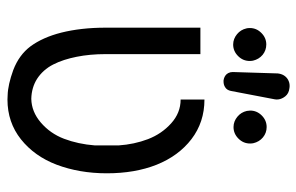

<svg xmlns="http://www.w3.org/2000/svg" viewBox="-166 -646 826 535"><g transform="rotate(90 247.5 -379.0)"><path d="M288.6 -662.6C288.6 -660.2 289.1 -657.2 289.6 -653.3C292 -642.6 297.4 -633.8 305.7 -627C314 -620.1 323.7 -616.2 334.5 -616.2C346.7 -616.2 357.4 -620.6 366.7 -629.9C376 -639.2 380.4 -649.9 380.4 -662.6C380.4 -666.5 379.9 -669.4 379.4 -671.9C377 -682.1 371.6 -691.4 363.3 -698.2C355 -705.1 345.2 -708.5 334.5 -708.5C322.3 -708.5 311.5 -704.1 302.2 -694.8C293 -685.5 288.6 -674.8 288.6 -662.6ZM58.6 -661.6C58.6 -657.2 59.1 -654.3 59.6 -652.3C62 -641.6 67.4 -632.8 75.7 -626C84 -619.1 93.8 -615.2 104.5 -615.2C116.7 -615.2 127.4 -619.6 136.7 -628.9C146 -638.2 150.4 -648.9 150.4 -661.6C150.4 -665.5 149.9 -668.5 149.4 -670.9C147 -681.2 141.6 -690.4 133.3 -697.3C125 -704.1 115.2 -707.5 104.5 -707.5C92.3 -707.5 81.5 -703.1 72.3 -693.8C63 -684.6 58.6 -673.8 58.6 -661.6ZM181.2 -614.3C181.2 -609.4 182.1 -605.5 184.1 -601.6L187 -597.2C191.4 -592.3 197.3 -589.4 204.6 -588.4H207.5C212.9 -588.4 217.8 -589.4 222.7 -592.3C229 -595.7 232.4 -601.6 233.9 -608.9L257.3 -731.4C257.3 -732.9 257.8 -734.9 257.8 -736.3C257.8 -743.7 255.9 -749.5 252.4 -755.4C251.5 -756.8 250.5 -758.3 249 -760.3C243.7 -767.1 235.8 -771 226.1 -772C223.6 -772.5 221.7 -772.5 219.2 -772.5C213.4 -772.5 208 -771 202.6 -768.1C192.4 -762.2 186.5 -752.4 185.1 -739.3ZM257.8 13.7C300.3 13.7 337.4 1 368.7 -23.9C399.9 -48.8 423.8 -82 439.5 -123.5C455.1 -165 463.4 -211.4 463.4 -263.2C463.4 -314.9 455.6 -361.3 439.5 -401.9C423.3 -442.4 399.4 -475.1 368.2 -499C336.9 -522.9 300.3 -535.2 257.8 -535.2V-468.8C282.7 -468.8 304.7 -460 324.2 -442.4C343.8 -424.8 358.4 -403.3 368.2 -377.9C377.9 -352.5 383.8 -324.7 385.7 -295.9V-230C383.3 -198.7 377 -169.9 367.2 -144C357.4 -118.2 342.3 -96.7 321.8 -79.1C301.8 -62 279.8 -53.2 255.9 -52.7C234.9 -53.2 216.3 -58.6 200.2 -68.8C183.6 -79.6 169.9 -94.7 160.2 -113.8C150.4 -132.8 143.6 -154.8 138.7 -179.2C133.8 -203.6 131.3 -230.5 131.3 -259.8V-523.9H57.6V-259.8C57.6 -212.9 62.5 -171.9 71.3 -136.7C80.1 -101.6 93.3 -72.8 109.4 -50.8C125.5 -29.3 147.5 -13.2 175.8 -2.4C202.6 7.3 226.1 12.7 246.1 13.2Z"/></g></svg>

Font: Tuffy
Style: Regular
Weight: 500
Designer: Thatcher Ulrich, Karoly Barta and Michael Everson
Version: Version 001.270